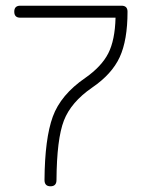

<svg xmlns="http://www.w3.org/2000/svg" viewBox="-20 -653 497 673"><path d="M136 -22Q137 -167 165 -244Q193 -321 279 -380Q336 -420 359.5 -466Q383 -512 385 -591H51Q30 -591 30 -612Q30 -633 51 -633H406Q427 -633 427 -612Q427 -512 399.5 -452.5Q372 -393 303 -346Q229 -295 204 -230.5Q179 -166 178 -22Q178 0 157 0Q136 0 136 -22Z"/></svg>

Font: Jura Light
Style: Regular
Weight: 300
Designer: Daniel Johnson, Alexei Vanyashin
Foundry: Daniel Johnson
Version: Version 5.103